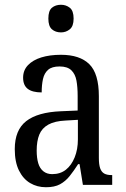

<svg xmlns="http://www.w3.org/2000/svg" viewBox="-20 -776 527 806"><path d="M173 10Q136 10 106.5 -7.5Q77 -25 59.5 -60.5Q42 -96 42 -150Q42 -230 90 -267.5Q138 -305 236 -309L306 -312V-373Q306 -410 301 -437.5Q296 -465 279.5 -481Q263 -497 230 -497Q198 -497 182 -483Q166 -469 160.5 -444.5Q155 -420 155 -388Q116 -388 96.5 -403Q77 -418 77 -450Q77 -481 97.5 -502.5Q118 -524 153.5 -535Q189 -546 236 -546Q315 -546 355 -506.5Q395 -467 395 -372V-113Q395 -85 400.5 -69.5Q406 -54 417.5 -47.5Q429 -41 449 -41H451V0H328L314 -87H308Q290 -59 272.5 -37Q255 -15 232 -2.5Q209 10 173 10ZM199 -45Q233 -45 256.5 -63.5Q280 -82 293.5 -115.5Q307 -149 307 -191V-273L256 -270Q210 -268 183 -253Q156 -238 145 -211Q134 -184 134 -144Q134 -113 140.5 -91Q147 -69 162 -57Q177 -45 199 -45ZM236 -640Q213 -640 198 -653Q183 -666 183 -698Q183 -731 198 -743.5Q213 -756 236 -756Q257 -756 273 -743.5Q289 -731 289 -698Q289 -666 273 -653Q257 -640 236 -640Z"/></svg>

Font: Noto Serif Condensed
Style: Regular
Weight: 400
Width: 3
Designer: Monotype Design Team
Foundry: Monotype Imaging Inc.
Version: Version 2.015